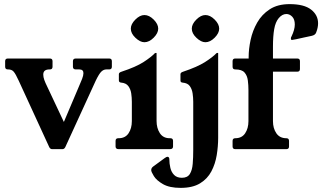

<svg xmlns="http://www.w3.org/2000/svg" viewBox="-20 -724 1564 932"><path d="M510 -440Q523 -440 523 -427V-400Q523 -387 510 -387H496Q483 -387 472 -376.5Q461 -366 445 -333L297 -10Q292 0 283 0H233Q224 0 219 -10L71 -332Q56 -365 46.5 -376Q37 -387 20 -387H18Q5 -387 5 -400V-427Q5 -440 18 -440H222Q235 -440 235 -427V-400Q235 -387 222 -387H220Q190 -387 190 -362Q190 -350 195 -336Q200 -322 209 -304L290 -132L363 -304Q372 -324 378.5 -341Q385 -358 385 -369Q385 -387 365 -387H348Q334 -387 334 -400V-427Q334 -440 348 -440Z M807 -53Q820 -53 820 -40V-13Q820 0 805 0H556Q541 0 541 -13V-40Q541 -53 554 -53H556Q588 -53 604 -77Q620 -101 620 -136V-230Q620 -250 617 -270.5Q614 -291 603 -306Q592 -321 568 -323Q557 -324 557 -334V-364Q557 -372 570 -376Q640 -399 677 -423Q714 -447 732 -466Q733 -466 734 -466.5Q735 -467 736 -467H738Q739 -467 739.5 -466.5Q740 -466 740 -466V-137Q740 -102 756 -77.5Q772 -53 804 -53ZM681 -651Q704 -651 726 -629Q748 -607 748 -585Q748 -563 726 -541Q704 -519 681 -519Q660 -519 637 -541Q615 -562 615 -585Q615 -607 637 -629Q659 -651 681 -651Z M918 -230Q918 -250 915 -270.5Q912 -291 901.5 -306Q891 -321 866 -323Q859 -324 857.5 -327Q856 -330 856 -334V-364Q856 -372 869 -376Q938 -399 975.5 -423Q1013 -447 1031 -466Q1032 -466 1032.5 -466.5Q1033 -467 1034 -467H1037Q1038 -467 1038.5 -466.5Q1039 -466 1039 -466V-55Q1039 -14 1032 29Q1025 72 1006 108Q987 144 951 166Q915 188 857 188Q803 188 771.5 170Q740 152 727 131Q714 110 714 102Q714 91 724 84L780 43Q789 37 792 37Q802 37 802 49Q802 70 807 91Q812 112 825.5 125.5Q839 139 863 139Q890 139 901.5 120.5Q913 102 915.5 71Q918 40 918 4ZM977 -651Q1000 -651 1022 -629Q1044 -607 1044 -585Q1044 -563 1022 -541Q1000 -519 977 -519Q956 -519 933 -541Q911 -562 911 -585Q911 -607 933 -629Q955 -651 977 -651Z M1187 -447Q1187 -486 1196.5 -530.5Q1206 -575 1228.5 -614.5Q1251 -654 1289.5 -679Q1328 -704 1386 -704Q1456 -704 1490 -677.5Q1524 -651 1524 -611Q1524 -590 1515 -567Q1511 -554 1493 -550Q1477 -547 1455.5 -542Q1434 -537 1417 -533.5Q1400 -530 1397 -530Q1392 -530 1392 -538Q1392 -543 1395 -547Q1411 -580 1411 -605Q1411 -630 1398.5 -643Q1386 -656 1370 -656Q1350 -656 1333 -636Q1317 -617 1311 -582.5Q1305 -548 1305 -498V-440H1423Q1436 -440 1436 -427V-389Q1436 -376 1423 -376H1305V-136Q1305 -101 1321.5 -77Q1338 -53 1370 -53Q1383 -53 1383 -40V-13Q1383 0 1370 0H1122Q1109 0 1109 -13V-40Q1109 -53 1122 -53Q1154 -53 1170 -77Q1186 -101 1186 -136V-287Q1186 -311 1183 -334Q1180 -357 1167 -372Q1154 -387 1122 -387Q1109 -387 1109 -400V-427Q1109 -440 1122 -440H1187Z"/></svg>

Font: Young Serif
Style: Regular
Weight: 400
Designer: Bastien Sozeau
Foundry: NBR — Bastien Sozeau
Version: Version 3.004; ttfautohint (v1.8.4.7-5d5b);gftools[0.9.33]